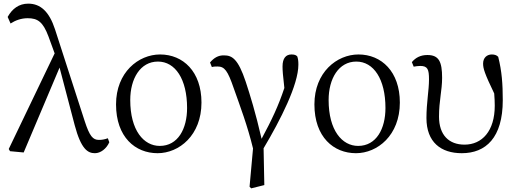

<svg xmlns="http://www.w3.org/2000/svg" viewBox="-20 -827 2838 1054"><path d="M572 -68C553 -61 538 -59 523 -59C490 -59 472 -79 445 -162L282 -666C250 -764 202 -807 135 -807C84 -807 47 -779 22 -734L38 -698C64 -715 96 -727 132 -727C187 -727 216 -707 246 -627L280 -534L28 -9L35 3L110 10L307 -456L390 -140C425 -8 462 14 501 14C532 14 564 -10 580 -46Z M845 14C963 14 1086 -84 1086 -264C1086 -434 985 -528 859 -528C740 -528 617 -430 617 -254C617 -74 723 14 845 14ZM857 -26C769 -26 695 -111 695 -278C695 -395 750 -489 847 -489C942 -489 1007 -393 1007 -234C1007 -120 957 -26 857 -26Z M1143 -459C1154 -462 1166 -462 1174 -462C1213 -462 1230 -439 1263 -343C1298 -244 1339 -136 1369 -12L1350 198L1359 207L1431 189L1427 -13C1520 -169 1618 -362 1618 -472C1618 -494 1616 -505 1612 -517C1606 -524 1598 -528 1580 -528C1550 -528 1531 -508 1531 -462C1531 -440 1533 -414 1541 -344C1508 -245 1473 -171 1416 -65C1383 -209 1352 -308 1329 -378C1287 -504 1254 -523 1210 -523C1178 -524 1154 -509 1133 -484Z M1934 14C2052 14 2175 -84 2175 -264C2175 -434 2074 -528 1948 -528C1829 -528 1706 -430 1706 -254C1706 -74 1812 14 1934 14ZM1946 -26C1858 -26 1784 -111 1784 -278C1784 -395 1839 -489 1936 -489C2031 -489 2096 -393 2096 -234C2096 -120 2046 -26 1946 -26Z M2251 -461C2262 -463 2275 -465 2287 -465C2328 -465 2335 -446 2335 -391C2335 -330 2321 -264 2321 -179C2321 -46 2401 14 2515 14C2647 14 2740 -71 2740 -277C2740 -366 2735 -436 2715 -515C2707 -524 2695 -528 2680 -528C2653 -528 2632 -510 2632 -478C2632 -451 2640 -424 2693 -314C2695 -288 2696 -267 2696 -247C2696 -107 2626 -33 2530 -33C2445 -33 2390 -85 2390 -187C2390 -275 2407 -330 2407 -400C2407 -489 2389 -525 2326 -525C2288 -525 2261 -510 2241 -486Z"/></svg>

Font: Source Han Serif K
Style: Regular
Weight: 400
Designer: Ryoko NISHIZUKA 西塚涼子 (kana & ideographs); Frank Grießhammer (Latin, Greek & Cyrillic); Wenlong ZHANG 张文龙 (bopomofo); San
Foundry: Adobe Systems Incorporated
Version: Version 1.001;PS 1.001;hotconv 16.6.54;makeotf.lib2.5.65590